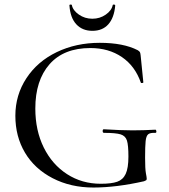

<svg xmlns="http://www.w3.org/2000/svg" viewBox="-20 -828 756 860"><path d="M445.8 -232.9Q439.9 -232.9 439.9 -241Q439.9 -249 444.8 -249Q524.9 -244.1 573.5 -244.1Q622.1 -244.1 675.8 -247.1Q679.7 -247.1 680.4 -240Q681.2 -232.9 675.8 -232.9Q652.8 -233.9 643.8 -226.6Q634.8 -219.2 632.3 -196Q629.9 -172.9 629.9 -122.1Q629.9 -71.3 633.5 -52.2Q637.2 -33.2 637.2 -27.6Q637.2 -22 634.5 -20.5Q631.8 -19 625 -16.1Q502 11.7 399.4 12Q296.9 12.2 215.8 -29.8Q134.8 -71.8 91.8 -144.3Q48.8 -216.8 48.8 -309.6Q48.8 -402.3 98.4 -477.8Q147.9 -553.2 234.4 -594.7Q320.8 -636.2 426.8 -636.2Q532.7 -636.2 597.2 -603Q605 -598.1 606.9 -594Q608.9 -589.8 609.9 -580.1L622.1 -459Q622.1 -457 616.9 -456.1Q611.8 -455.1 610.8 -458Q585 -532.2 525.9 -572.5Q466.8 -612.8 384.8 -612.8Q265.6 -612.8 201.9 -540.3Q138.2 -467.8 138.2 -341.8Q138.2 -243.7 176 -167.2Q213.9 -90.8 280.5 -47.9Q347.2 -4.9 431.2 -4.9Q479 -4.9 504.9 -13.9Q530.8 -22.9 543 -49.1Q555.2 -75.2 555.2 -126.5Q555.2 -177.7 548.6 -198.5Q542 -219.2 520.5 -226.1Q499 -232.9 445.8 -232.9ZM484.9 -805.2Q485.8 -808.1 491 -807.6Q496.1 -807.1 496.1 -803.2Q491.2 -748 465.1 -719Q439 -689.9 394 -689.9Q349.1 -689.9 322 -719Q294.9 -748 291 -803.2Q290 -807.1 295.4 -807.6Q300.8 -808.1 301.8 -805.2Q306.6 -781.2 333.3 -762.7Q359.9 -744.1 393.6 -744.1Q427.2 -744.1 453.6 -762.5Q480 -780.8 484.9 -805.2Z"/></svg>

Font: Cormorant-Medium
Style: Regular
Weight: 500
Designer: Christian Thalmann (Catharsis Fonts)
Version: Version 3.000